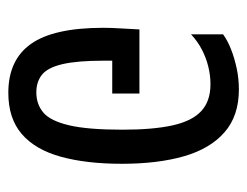

<svg xmlns="http://www.w3.org/2000/svg" viewBox="-88 -510 608 473"><g transform="rotate(90 216.5 -274.0)"><path d="M209 10Q128 10 88.5 -46Q49 -102 49 -224Q49 -244 50.5 -267Q52 -290 53 -313H211V-246H130V-225Q130 -160 138.5 -123.5Q147 -87 164.5 -73Q182 -59 208 -59Q237 -59 257.5 -76Q278 -93 289 -139Q300 -185 300 -271Q300 -346 289.5 -394Q279 -442 254.5 -465Q230 -488 188 -488Q166 -488 144 -482.5Q122 -477 102 -466.5Q82 -456 65 -440V-519Q80 -530 101.5 -538.5Q123 -547 148.5 -552.5Q174 -558 201 -558Q266 -558 306.5 -522.5Q347 -487 365.5 -422.5Q384 -358 384 -270Q384 -182 366.5 -119Q349 -56 310.5 -23Q272 10 209 10Z"/></g></svg>

Font: Noto Sans Thai ExtraCondensed
Style: Regular
Weight: 400
Width: 2
Designer: Monotype Design Team
Foundry: Monotype Imaging Inc.
Version: Version 2.002